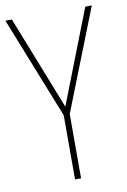

<svg xmlns="http://www.w3.org/2000/svg" viewBox="-82 -857 537 814"><g transform="rotate(-10 186.0 -450.0)"><path d="M187 -404 344 -807H372L200 -370V-93H174V-369L0 -807H28Z"/></g></svg>

Font: Noto Sans Telugu UI Condensed Thin
Style: Regular
Weight: 100
Width: 3
Designer: Jelle Bosma - Monotype Design Team
Foundry: Monotype Imaging Inc.
Version: Version 2.005; ttfautohint (v1.8.4.7-5d5b)